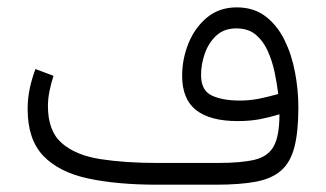

<svg xmlns="http://www.w3.org/2000/svg" viewBox="-20 -506 892 526"><path d="M745.6 -192.9Q718.8 -184.6 691.7 -179.4Q664.6 -174.3 630.9 -174.3Q555.7 -174.3 517.3 -204.3Q479 -234.4 479 -298.3Q479 -344.2 496.3 -387.2Q513.7 -430.2 547.1 -458Q580.6 -485.8 628.4 -485.8Q675.3 -485.8 707.5 -461.2Q739.7 -436.5 759.5 -396.2Q779.3 -356 788.3 -307.6Q797.4 -259.3 797.4 -211.9Q797.4 -145 786.6 -103.3Q775.9 -61.5 750.5 -39.1Q725.1 -16.6 681.4 -8.3Q637.7 0 571.8 0H410.2Q300.8 0 221.2 -17.1Q141.6 -34.2 98.6 -79.1Q55.7 -124 55.7 -207.5Q55.7 -236.3 61.5 -263.7Q67.4 -291 77.1 -316.9L126.5 -298.3Q120.1 -278.3 115.7 -256.8Q111.3 -235.4 111.3 -215.3Q111.3 -147 149.4 -113.8Q187.5 -80.6 255.1 -70.1Q322.8 -59.6 410.2 -59.6H577.6Q641.1 -59.6 677.7 -68.4Q714.4 -77.1 730 -105.5Q745.6 -133.8 745.6 -192.9ZM637.2 -230.5Q664.6 -230.5 690.7 -235.8Q716.8 -241.2 742.2 -248.5Q738.8 -277.3 732.2 -308.6Q725.6 -339.8 713.1 -367.2Q700.7 -394.5 680.2 -411.4Q659.7 -428.2 627.4 -428.2Q593.8 -428.2 572.5 -408.4Q551.3 -388.7 541 -359.1Q530.8 -329.6 530.8 -300.3Q530.8 -258.3 560.1 -244.4Q589.4 -230.5 637.2 -230.5Z"/></svg>

Font: Vazirmatn RD FD ExtraLight
Style: Regular
Weight: 200
Designer: Saber Rastikerdar
Foundry: Saber Rastikerdar
Version: Version 33.003